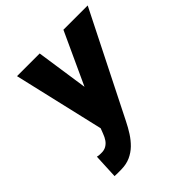

<svg xmlns="http://www.w3.org/2000/svg" viewBox="-196 -846 994 994"><g transform="rotate(-45 301.0 -349.0)"><path d="M223.1 -273.9 424.3 -710.9H602.1L318.4 -147Q303.2 -116.2 284.9 -87.6Q266.6 -59.1 243.7 -36.6Q220.7 -14.2 191.4 -1Q162.1 12.2 125 12.7Q112.3 13.2 100.3 12.9Q88.4 12.7 75.7 12.2L82 -123.5Q88.4 -122.1 95 -121.1Q101.6 -120.1 107.9 -120.6Q130.9 -119.6 146.2 -128.2Q161.6 -136.7 171.9 -151.4Q182.1 -166 189.5 -186.5ZM250.5 -710.9 296.9 -395 313 -205.1H202.1L84.5 -710.9Z"/></g></svg>

Font: Roboto Condensed Black
Style: Italic
Weight: 900
Italic angle: -12°
Designer: Christian Robertson
Foundry: Google
Version: Version 3.008; 2023